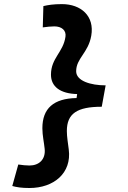

<svg xmlns="http://www.w3.org/2000/svg" viewBox="-20 -814 626 938"><path d="M124 104.5C242.7 104.5 331.1 31.7 315.9 -84C312.5 -112.3 306.6 -145.5 306.6 -173.8C306.6 -259.3 356.4 -292.5 477.1 -292.5L496.1 -397C422.4 -397 352.1 -418.9 352.1 -465.8C352.1 -529.3 411.1 -555.2 425.8 -639.2C442.9 -736.3 375 -793.9 282.7 -793.9C240.7 -793.9 214.8 -789.6 191.9 -784.2L189 -680.2C210 -683.1 230 -685.1 245.6 -685.1C280.8 -685.1 304.7 -666 299.8 -634.3C289.1 -558.6 229 -530.3 229 -449.2C229 -390.1 275.4 -356.4 356.9 -354.5L354 -335C242.2 -333 187 -284.7 187 -187.5C187 -151.9 195.3 -117.2 198.2 -86.9C203.6 -35.2 170.9 -5.4 124 -5.4C108.4 -5.4 89.4 -7.3 69.3 -10.3L40 94.7C61.5 100.6 85 104.5 124 104.5Z"/></svg>

Font: Cascadia Mono SemiBold
Style: Italic
Weight: 600
Italic angle: -10°
Monospace: yes
Designer: Aaron Bell
Foundry: Saja Typeworks
Version: Version 2404.023